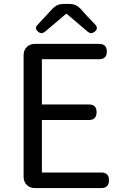

<svg xmlns="http://www.w3.org/2000/svg" viewBox="-20 -956 628 976"><path d="M158 0Q132 0 116 -16Q100 -32 100 -58V-675Q100 -701 116 -717Q132 -733 158 -733H484Q523 -733 523 -694Q523 -655 484 -655H193V-425H432Q471 -425 471 -386Q471 -346 432 -346H193V-79H495Q534 -79 534 -40Q534 0 495 0H317ZM175 -794Q153 -811 171 -830L248 -913Q271 -936 302 -936H334Q365 -936 388 -913L424 -873L465 -830Q482 -810 460 -794Q443 -781 427 -794L320 -885H315L209 -795Q191 -781 175 -794Z"/></svg>

Font: GenSenRounded JP R
Style: Regular
Weight: 400
Version: Version 1.501;PS 1;hotconv 16.6.51;makeotf.lib2.5.65220